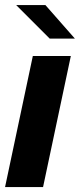

<svg xmlns="http://www.w3.org/2000/svg" viewBox="-20 -758 324 778"><path d="M0.5 0 113 -531H267L154.5 0ZM283.5 -601.5H181.5L45.5 -737.5H164Z"/></svg>

Font: Epilogue
Style: Bold Italic
Weight: 700
Italic angle: -12°
Designer: Tyler Finck
Foundry: Etcetera Type Co
Version: Version 2.111; ttfautohint (v1.8.3)